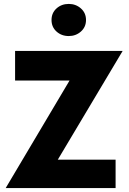

<svg xmlns="http://www.w3.org/2000/svg" viewBox="-20 -960 660 980"><path d="M243 -858Q243 -894 268.5 -917Q294 -940 331 -940Q367 -940 393 -917Q419 -894 419 -858Q419 -822 393 -799Q367 -776 331 -776Q294 -776 268.5 -799Q243 -822 243 -858ZM57 -549V-700H606L275 -145H570V0H9L335 -549Z"/></svg>

Font: Jost*
Style: Bold
Weight: 700
Version: Version 3.7